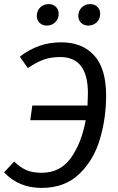

<svg xmlns="http://www.w3.org/2000/svg" viewBox="-20 -907 579 939"><path d="M499 -440Q499 -330 469 -227.5Q439 -125 368 -56.5Q297 12 183 12Q72 12 0 -64L49 -117Q78 -89 108 -75.5Q138 -62 184 -62Q275 -62 327 -135Q379 -208 399 -319H128L138 -391H408Q410 -433 410 -451Q410 -628 275 -628Q229 -628 194 -615.5Q159 -603 116 -574L77 -630Q123 -665 172 -682.5Q221 -700 280 -700Q382 -700 440.5 -636Q499 -572 499 -440ZM160 -829Q160 -854 176.5 -870.5Q193 -887 218 -887Q240 -887 253.5 -873.5Q267 -860 267 -840Q267 -815 250.5 -798.5Q234 -782 209 -782Q187 -782 173.5 -795.5Q160 -809 160 -829ZM363 -829Q363 -854 379.5 -870.5Q396 -887 421 -887Q443 -887 456.5 -873.5Q470 -860 470 -840Q470 -815 453.5 -798.5Q437 -782 412 -782Q390 -782 376.5 -795.5Q363 -809 363 -829Z"/></svg>

Font: FiraGO Book
Style: Italic
Weight: 350
Italic angle: -8°
Designer: bBox Type GmbH
Foundry: bBox Type GmbH
Version: Version 1.001